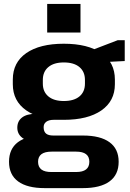

<svg xmlns="http://www.w3.org/2000/svg" viewBox="-20 -774 667 983"><path d="M306.6 -160.5Q183.9 -160.5 114.7 -208.6Q45.6 -256.7 45.6 -342.8V-366.8Q45.6 -454.4 114.7 -502.3Q183.9 -550.1 306.6 -550.1Q429.8 -550.1 499 -502.3Q568.2 -454.4 568.2 -366.8V-342.8Q568.2 -256.7 499 -208.6Q429.8 -160.5 306.6 -160.5ZM208.5 189.1Q119.7 189.1 73 155Q26.2 120.9 26.2 54.2Q26.2 -11.4 71.4 -45.8Q116.6 -80.1 208 -80.1H404.7Q493.6 -80.1 540.5 -46Q587.5 -12 587.5 54.2Q587.5 120.9 540.5 155Q493.6 189.1 404.7 189.1ZM369.7 106.7Q437.4 106.7 437.4 54.2Q437.4 2.3 369.7 2.3H244.5Q174.9 2.3 174.9 54.2Q174.9 107.6 244.5 106.7ZM163.4 -48.9Q119.8 -48.9 94.2 -68.4Q68.6 -87.9 68.6 -120.3Q68.6 -153.8 93.2 -172.6Q117.8 -191.3 163.9 -191.3H306.6V-160.5H254.2Q229.8 -160.5 216.2 -150.1Q202.5 -139.7 203.5 -120.3Q204 -100 215.9 -90Q227.8 -80.1 253.2 -80.1H306.6V-48.9ZM306.6 -256.8Q358.5 -256.8 386.7 -280.3Q414.9 -303.8 414.9 -345.8V-364.8Q414.9 -406.8 386.7 -430.6Q358.5 -454.3 306.6 -454.3Q255.7 -454.3 227.5 -430.6Q199.3 -406.8 199.3 -364.8V-345.8Q199.3 -304.3 227.5 -280.5Q255.7 -256.8 306.6 -256.8ZM424.8 -507.7 583 -568.3H618.6V-461.5L424.8 -451.7ZM392.1 -753.9V-607.4H221.6V-753.9Z"/></svg>

Font: Pathway Extreme 8pt Thin 12pt
Style: Regular
Weight: 100
Version: Version 1.001;gftools[0.9.26]